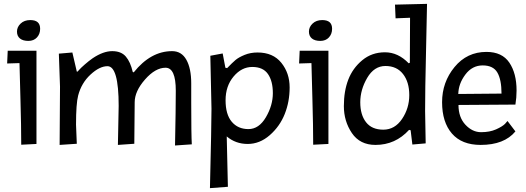

<svg xmlns="http://www.w3.org/2000/svg" viewBox="-20 -746 2728 995"><path d="M17 -417 20 -483H169V0L90 4Q90 -93 86 -231.5Q82 -370 81 -419ZM137 -642Q188 -642 188 -597Q188 -570 171.5 -552Q155 -534 127 -534Q99 -534 83.5 -546.5Q68 -559 68 -582.5Q68 -606 87 -624Q106 -642 137 -642Z M591 5 595 -197Q595 -403 537 -403Q496 -403 449 -359.5Q402 -316 385 -251Q374 -209 374 -100L378 -1L289 5Q291 -240 291 -297L285 -468L355 -474L378 -375H382Q386 -379 392.5 -386.5Q399 -394 419.5 -412Q440 -430 460 -444Q515 -481 561.5 -481Q608 -481 632 -453Q656 -425 668 -373L673 -371Q761 -481 872 -481Q921 -481 946 -436Q971 -391 971 -314V-214Q971 -49 974 2L887 8Q891 -184 891 -276Q891 -395 838 -395Q785 -395 731.5 -334Q678 -273 678 -216L676 -1Z M1076 -182 1070 -457 1134 -469 1148 -395 1157 -393Q1184 -421 1200.5 -435Q1217 -449 1247.5 -461.5Q1278 -474 1315 -474Q1395 -474 1438 -420.5Q1481 -367 1481 -293Q1481 -219 1455.5 -155Q1430 -91 1378 -45.5Q1326 0 1263.5 0Q1201 0 1155 -39L1161 222L1068 229Q1076 -101 1076 -182ZM1149 -226.5Q1149 -153 1181 -115Q1213 -77 1267.5 -77Q1322 -77 1358 -138.5Q1394 -200 1394 -263Q1394 -326 1368.5 -362.5Q1343 -399 1287.5 -399Q1232 -399 1190.5 -349.5Q1149 -300 1149 -226.5Z M1530 -417 1533 -483H1682V0L1603 4Q1603 -93 1599 -231.5Q1595 -370 1594 -419ZM1650 -642Q1701 -642 1701 -597Q1701 -570 1684.5 -552Q1668 -534 1640 -534Q1612 -534 1596.5 -546.5Q1581 -559 1581 -582.5Q1581 -606 1600 -624Q1619 -642 1650 -642Z M2183 -171 2186 -3 2117 3 2108 -71 2100 -73Q2029 5 1926 5Q1845 5 1803.5 -56.5Q1762 -118 1762 -196Q1762 -274 1785 -333.5Q1808 -393 1857.5 -434Q1907 -475 1975 -475Q2043 -475 2098 -418L2104 -421L2105 -654L2030 -651L2027 -722L2193 -726Q2192 -648 2187.5 -465Q2183 -282 2183 -171ZM2101 -253Q2101 -321 2068.5 -362.5Q2036 -404 1977.5 -404Q1919 -404 1883 -342.5Q1847 -281 1847 -216Q1847 -151 1877 -112.5Q1907 -74 1966.5 -74Q2026 -74 2063.5 -129.5Q2101 -185 2101 -253Z M2651 -204 2356 -202Q2356 -138 2392 -99.5Q2428 -61 2473 -61Q2518 -61 2550.5 -75.5Q2583 -90 2597 -104L2610 -119L2651 -65Q2593 5 2471 5Q2373 5 2322 -54Q2271 -113 2271 -216.5Q2271 -320 2335.5 -398.5Q2400 -477 2501 -477Q2582 -477 2619.5 -421.5Q2657 -366 2657 -277Q2657 -240 2651 -204ZM2355 -259 2579 -261Q2579 -333 2557.5 -370Q2536 -407 2481.5 -407Q2427 -407 2391.5 -359.5Q2356 -312 2355 -259Z"/></svg>

Font: Fresca
Style: Regular
Weight: 400
Designer: Iván Moreno
Foundry: Fontstage
Version: Version 1.001